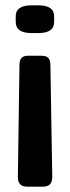

<svg xmlns="http://www.w3.org/2000/svg" viewBox="-20 -638 262 720"><path d="M39 -556V-577Q39 -618 98 -618H124Q183 -618 183 -577V-556Q183 -514 124 -514H98Q39 -514 39 -556ZM47 25 53 -393Q53 -412 60.5 -420.5Q68 -429 85 -429H134Q154 -429 161.5 -420.5Q169 -412 169 -393L176 25Q176 44 167.5 53Q159 62 139 62H84Q64 62 55.5 53Q47 44 47 25Z"/></svg>

Font: Mitr
Style: Regular
Weight: 400
Designer: Thanarat Vachiruckul
Foundry: Cadson Demak
Version: Version 1.002